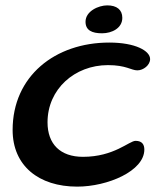

<svg xmlns="http://www.w3.org/2000/svg" viewBox="-20 -665 622 715"><path d="M360 -541C396.5 -541 435.5 -560 435.5 -598.5C435.5 -629 414.5 -645 379.5 -645C347 -645 298.5 -623.5 298.5 -584C298.5 -552.5 322 -541 360 -541ZM267.5 30C380.5 30 517.5 -28 517.5 -108C517.5 -125 510.5 -140.5 485 -140.5C461 -140.5 405 -81 289 -81C205 -81 157 -128 157 -209.5C157 -333 258 -422.5 382 -422.5C450 -422.5 468.5 -403 491.5 -403C514 -403 539 -422.5 539 -445C539 -475.5 484.5 -506.5 387 -506.5C184.5 -506.5 27 -381 27 -181C27 -47.5 124.5 30 267.5 30Z"/></svg>

Font: Gluten
Style: Italic
Weight: 400
Italic angle: -13°
Designer: Tyler Finck
Foundry: Etcetera Type Company
Version: Version 0.920